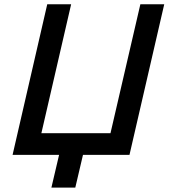

<svg xmlns="http://www.w3.org/2000/svg" viewBox="-20 -709 772 879"><path d="M215.3 149.9 250.5 0H37.6L196.3 -689.5H305.7L169.4 -99.1H485.8L622.6 -689.5H731.9L572.8 0H359.9L324.7 149.9Z"/></svg>

Font: Acari Sans SemiBold
Style: Italic
Weight: 600
Italic angle: -13°
Designer: Alfredo Marco Pradil and Stefan Peev
Foundry: Hanken Design Co.
Version: Version 1.045;January 11, 2019;FontCreator 11.5.0.2425 64-bi